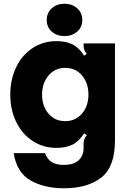

<svg xmlns="http://www.w3.org/2000/svg" viewBox="-20 -799 690 1027"><path d="M53 20H221Q234 55 258 69Q282 83 321 83Q375 83 401 58Q427 33 427 -5V-26Q427 -42 430.5 -53Q434 -64 444 -76L430 -86Q402 -42 367 -25Q332 -8 282 -8Q211 -8 154.5 -45Q98 -82 66.5 -147Q35 -212 35 -293Q35 -374 66.5 -439.5Q98 -505 154.5 -542Q211 -579 282 -579Q332 -579 367 -562Q402 -545 430 -501L444 -511Q434 -523 430.5 -534Q427 -545 427 -561V-567H595V-48Q595 94 521.5 151Q448 208 322 208Q218 208 144 166.5Q70 125 53 20ZM453 -293Q453 -355 418.5 -395.5Q384 -436 329 -436Q274 -436 239.5 -395Q205 -354 205 -293Q205 -232 239 -191.5Q273 -151 329 -151Q384 -151 418.5 -191.5Q453 -232 453 -293ZM230 -692Q230 -731 257.5 -755Q285 -779 325 -779Q365 -779 392.5 -755Q420 -731 420 -692Q420 -653 392.5 -629.5Q365 -606 325 -606Q285 -606 257.5 -629.5Q230 -653 230 -692Z"/></svg>

Font: Open Sauce Sans Black
Style: Regular
Weight: 900
Designer: Alfredo Marco Pradil
Foundry: Creative Sauce Fz LLC
Version: Version 1.477